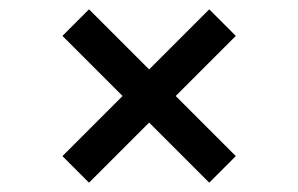

<svg xmlns="http://www.w3.org/2000/svg" viewBox="-20 -556 640 412"><path d="M171 -536 300 -407 429 -536 486 -479 357 -350 486 -221 429 -164 300 -293 171 -164 114 -221 243 -350 114 -479Z"/></svg>

Font: Epunda Sans Medium
Style: Regular
Weight: 500
Designer: Simon Atzbach
Foundry: typofactur
Version: Version 2.204; ttfautohint (v1.8.4.7-5d5b)